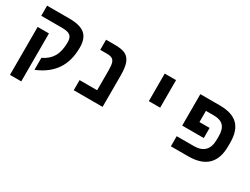

<svg xmlns="http://www.w3.org/2000/svg" viewBox="-65 -1180 2530 1942"><g transform="rotate(30 1200.0 -209.0)"><path d="M216.8 -372.1V188H85V-372.1ZM60.1 -606H321.8Q445.8 -606 502.4 -558.8Q559.1 -511.7 559.1 -404.8Q559.1 -246.6 487.3 -142.1Q415.5 -37.6 273.9 20V-120.1Q351.1 -156.2 388.4 -220Q425.8 -283.7 425.8 -389.2Q425.8 -443.8 398.4 -465.8Q371.1 -487.8 303.2 -487.8H60.1Z M1058.1 0H721.2V-118.2H926.3V-341.8Q926.3 -407.7 917.5 -435.8Q908.7 -463.9 888.2 -475.8Q867.7 -487.8 828.1 -487.8H749V-606H853Q937 -606 978.5 -583.5Q1020 -561 1039.1 -509.8Q1058.1 -458.5 1058.1 -367.2Z M1434.1 -606H1566.4V-284.2H1434.1Z M2224.1 -333Q2224.1 -411.1 2188.5 -449.5Q2152.8 -487.8 2076.2 -487.8H1983.4V-356.9H2102.1V-238.8H1850.1V-606H2077.1Q2220.7 -606 2289.1 -539.1Q2357.4 -472.2 2357.4 -331.1V-291Q2357.4 0 2058.1 0H1855.5V-118.2H2055.2Q2224.1 -118.2 2224.1 -292Z"/></g></svg>

Font: Cousine
Style: Bold
Weight: 700
Monospace: yes
Designer: Steve Matteson
Foundry: Ascender Corporation
Version: Version 1.20